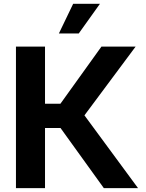

<svg xmlns="http://www.w3.org/2000/svg" viewBox="-20 -967 748 987"><path d="M62 0V-727.5H211.4V-433.6H290.5L501.5 -727.5H677.2L414.1 -374L689.5 0H513.7L291 -309.1H211.4V0ZM282.7 -794.9 356 -947.3H493.7L384.8 -794.9Z"/></svg>

Font: Inter 20pt
Style: Bold
Weight: 700
Version: Version 4.001;git-66647c0bb